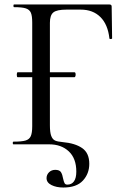

<svg xmlns="http://www.w3.org/2000/svg" viewBox="-20 -645 557 858"><path d="M188 151Q188 136 199 125Q210 114 227 114Q246 114 252.5 124.5Q259 135 262 153Q265 167 268.5 173.5Q272 180 281 180Q300 180 310.5 165.5Q321 151 321 122Q321 63 287.5 31.5Q254 0 200 0H40Q37 0 37 -6Q37 -12 40 -12Q77 -12 94 -17Q111 -22 117.5 -36.5Q124 -51 124 -81V-544Q124 -574 118 -588Q112 -602 95.5 -607.5Q79 -613 43 -613Q40 -613 40 -619Q40 -625 43 -625H469Q479 -625 479 -616L481 -474Q481 -471 475.5 -470.5Q470 -470 469 -473Q462 -536 428.5 -569Q395 -602 341 -602H277Q234 -602 218.5 -589.5Q203 -577 203 -543V-85Q203 -53 209 -37.5Q215 -22 226 -17Q237 -12 260 -10Q316 -5 347.5 17Q379 39 379 87Q379 131 350.5 162Q322 193 263 193Q232 193 210 182Q188 171 188 151ZM55 -311Q55 -322 59 -322H313Q318 -322 318 -311Q318 -307 316.5 -303.5Q315 -300 313 -300H59Q55 -300 55 -311Z"/></svg>

Font: Cormorant Infant Medium
Style: Regular
Weight: 500
Designer: Christian Thalmann (Catharsis Fonts)
Foundry: Catharsis Fonts
Version: Version 4.000